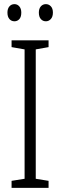

<svg xmlns="http://www.w3.org/2000/svg" viewBox="-20 -975 291 929"><path d="M215 -66H36V-100L99 -110V-736L36 -747V-780H215V-747L153 -736V-110L215 -100ZM16 -914Q16 -933 25.5 -944Q35 -955 50 -955Q64 -955 73.5 -944Q83 -933 83 -914Q83 -893 73.5 -882.5Q64 -872 50 -872Q35 -872 25.5 -883Q16 -894 16 -914ZM168 -914Q168 -933 177.5 -944Q187 -955 202 -955Q216 -955 226 -944.5Q236 -934 236 -914Q236 -894 226 -883Q216 -872 202 -872Q187 -872 177.5 -883Q168 -894 168 -914Z"/></svg>

Font: Noto Sans Malayalam UI ExtraCondensed Light
Style: Regular
Weight: 300
Width: 2
Designer: Jelle Bosma - Monotype Design Team
Foundry: Monotype Imaging Inc.
Version: Version 2.104; ttfautohint (v1.8.4.7-5d5b)